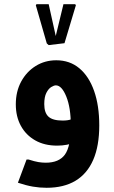

<svg xmlns="http://www.w3.org/2000/svg" viewBox="-20 -691 541 911"><path d="M251 0Q191 0 147 -25Q103 -50 79 -94Q55 -138 55 -196Q55 -257 80.5 -304Q106 -351 149.5 -378Q193 -405 247 -405Q311 -405 356.5 -367Q402 -329 426.5 -259.5Q451 -190 451 -96H316Q316 -180 294.5 -233Q273 -286 245 -286Q236 -286 223 -278Q210 -270 200 -250.5Q190 -231 190 -197Q190 -156 210 -137.5Q230 -119 277 -119Q303 -119 318 -125Q333 -131 346 -145L404 -65Q379 -34 339.5 -17Q300 0 251 0ZM201 200Q168 200 136 194.5Q104 189 65 176L106 66H116Q144 75 162 78Q180 81 197 81Q260 81 288 42.5Q316 4 316 -96H451Q451 1 422.5 67Q394 133 338.5 166.5Q283 200 201 200ZM211 -477 202 -485 150 -666 153 -671H211L247 -509L242 -510L281 -671H337L340 -666L286 -486Z"/></svg>

Font: Fustat ExtraBold
Style: Regular
Weight: 800
Designer: Mohamed Gaber, Khaled Hosny, Laura Garcia Mut
Foundry: Kief Type Foundry, Alif Type Foundry, Hard Type Foundry
Version: Version 1.007